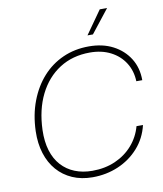

<svg xmlns="http://www.w3.org/2000/svg" viewBox="-100 -1019 941 1110"><g transform="rotate(-10 370.5 -464.5)"><path d="M354 10Q288 10 235.5 -13Q183 -36 146.5 -78Q110 -120 91.5 -178.5Q73 -237 75 -309Q78 -405 108 -484Q138 -563 189 -620Q240 -677 309.5 -708Q379 -739 462 -739Q543 -739 603.5 -707.5Q664 -676 698.5 -621Q733 -566 733 -493H698Q696 -554 666 -601.5Q636 -649 583.5 -676Q531 -703 462 -703Q360 -703 283.5 -654Q207 -605 163 -516.5Q119 -428 115 -309Q113 -241 129 -188.5Q145 -136 177.5 -100Q210 -64 256 -45.5Q302 -27 359 -27Q433 -27 493.5 -53.5Q554 -80 595.5 -127.5Q637 -175 654 -237H692Q674 -161 624.5 -105.5Q575 -50 505 -20Q435 10 354 10ZM466 -803 562 -939H605L498 -803Z"/></g></svg>

Font: Mona Sans
Style: Italic
Weight: 200
Italic angle: -11.6951°
Designer: Deni Anggara
Foundry: GitHub
Version: Version 2.000